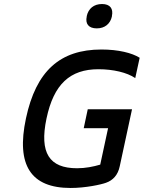

<svg xmlns="http://www.w3.org/2000/svg" viewBox="-20 -925 714 954"><path d="M652 -537 674 -638C636 -662 568 -679 484 -679C278 -679 159 -572 109 -337C59 -103 134 9 331 9C405 9 483 -8 507 -17C541 -29 566 -55 575 -99L636 -382H416L396 -288H517L478 -107C444 -97 405 -89 363 -89C225 -89 175 -165 211 -336C247 -507 328 -581 469 -581C542 -581 611 -565 652 -537ZM411 -843C403 -807 420 -784 461 -784C501 -784 528 -807 536 -843V-845C544 -882 527 -905 487 -905C446 -905 419 -882 411 -845Z"/></svg>

Font: LT Wave Mono Medium
Style: Italic
Weight: 500
Designer: Daniel Lyons
Version: Version 2.5 (Glyphs App)